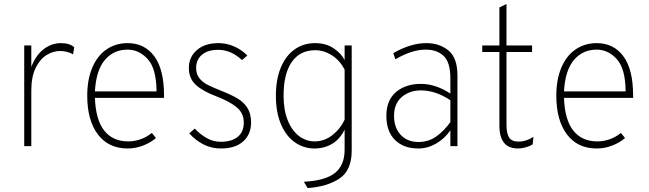

<svg xmlns="http://www.w3.org/2000/svg" viewBox="-20 -742 3298 975"><path d="M103 -511H139V-402Q162 -462 202 -492.5Q242 -523 289 -523Q334 -523 357 -502L351 -466Q323 -483 284 -483Q250 -483 216.5 -462.5Q183 -442 161 -397Q139 -352 139 -283V0H103Z M423 -256Q423 -339 449 -399.5Q475 -460 521.5 -491.5Q568 -523 628 -523Q714 -523 763.5 -456.5Q813 -390 813 -256V-245H462Q466 -133 509.5 -78.5Q553 -24 631 -24Q662 -24 693 -34.5Q724 -45 751 -67L772 -41Q744 -17 706 -2.5Q668 12 628 12Q531 12 477 -59.5Q423 -131 423 -256ZM775 -278Q774 -394 730 -442Q686 -490 628 -490Q557 -490 512.5 -437.5Q468 -385 462 -278Z M941 -65 969 -89Q996 -60 1029.5 -41Q1063 -22 1101 -22Q1156 -22 1187 -47Q1218 -72 1218 -120Q1218 -168 1181 -198Q1144 -228 1078 -253Q1009 -279 974 -311.5Q939 -344 939 -397Q939 -452 979.5 -487.5Q1020 -523 1089 -523Q1131 -523 1169.5 -506Q1208 -489 1236 -460L1209 -437Q1153 -489 1088 -489Q1035 -489 1005.5 -464Q976 -439 976 -397Q976 -366 992 -345.5Q1008 -325 1032 -312.5Q1056 -300 1101 -282Q1154 -261 1185.5 -242.5Q1217 -224 1236 -194.5Q1255 -165 1255 -120Q1255 -60 1215 -24Q1175 12 1102 12Q1053 12 1012.5 -9Q972 -30 941 -65Z M1523 181Q1634 175 1682 135.5Q1730 96 1730 19V-84Q1707 -36 1667 -12Q1627 12 1577 12Q1523 12 1478.5 -18.5Q1434 -49 1407.5 -109.5Q1381 -170 1381 -256Q1381 -339 1406 -399Q1431 -459 1476 -491Q1521 -523 1581 -523Q1634 -523 1673 -497.5Q1712 -472 1730 -437V-511H1766V23Q1766 123 1704 164.5Q1642 206 1542 213ZM1730 -134V-389Q1705 -436 1665 -461.5Q1625 -487 1581 -487Q1503 -487 1461.5 -427Q1420 -367 1420 -256Q1420 -184 1441 -131.5Q1462 -79 1498 -51.5Q1534 -24 1578 -24Q1627 -24 1667.5 -55.5Q1708 -87 1730 -134Z M2267 -80Q2237 -37 2194 -12.5Q2151 12 2105 12Q2029 12 1985.5 -31.5Q1942 -75 1942 -154Q1942 -233 1991 -274.5Q2040 -316 2117 -316Q2192 -316 2267 -267V-343Q2267 -426 2233 -458Q2199 -490 2142 -490Q2103 -490 2063 -476Q2023 -462 1988 -441L1977 -472Q2065 -523 2145 -523Q2211 -523 2257 -486Q2303 -449 2303 -358V0H2267ZM2267 -122V-233Q2192 -283 2117 -283Q2060 -283 2020.5 -249.5Q1981 -216 1981 -154Q1981 -94 2014.5 -57.5Q2048 -21 2105 -21Q2156 -21 2195.5 -49Q2235 -77 2267 -122Z M2516 -104V-478H2429V-511H2516V-704L2552 -722V-511H2682V-478H2552V-109Q2552 -65 2565 -44Q2578 -23 2614 -23Q2652 -23 2689 -47L2685 -9Q2669 1 2648.5 6.5Q2628 12 2610 12Q2516 12 2516 -104Z M2805 -256Q2805 -339 2831 -399.5Q2857 -460 2903.5 -491.5Q2950 -523 3010 -523Q3096 -523 3145.5 -456.5Q3195 -390 3195 -256V-245H2844Q2848 -133 2891.5 -78.5Q2935 -24 3013 -24Q3044 -24 3075 -34.5Q3106 -45 3133 -67L3154 -41Q3126 -17 3088 -2.5Q3050 12 3010 12Q2913 12 2859 -59.5Q2805 -131 2805 -256ZM3157 -278Q3156 -394 3112 -442Q3068 -490 3010 -490Q2939 -490 2894.5 -437.5Q2850 -385 2844 -278Z"/></svg>

Font: Overpass Thin
Style: Regular
Weight: 100
Designer: Delve Withrington, Thomas Jockin
Foundry: Delve Fonts
Version: Version 3.000;DELV;Overpass